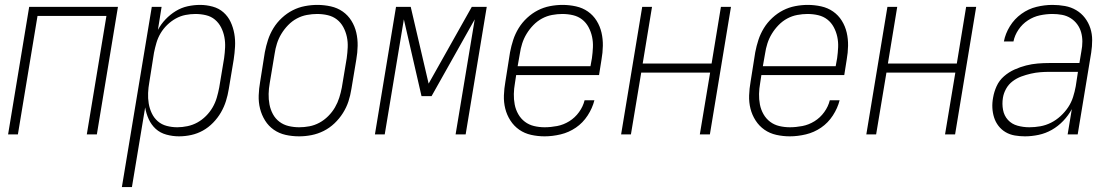

<svg xmlns="http://www.w3.org/2000/svg" viewBox="-20 -548 4540 783"><path d="M13 0 99 -520H461L375 0H334L414 -483H133L53 0Z M477 215 599 -520H639L624 -426Q636 -449 655 -469Q674 -489 697 -503Q720 -517 745.5 -522.5Q771 -528 796 -528Q822 -528 847.5 -521Q873 -514 891.5 -497.5Q910 -481 920.5 -458.5Q931 -436 935.5 -410.5Q940 -385 938.5 -358Q937 -331 933 -305L913 -185Q909 -160 901.5 -136Q894 -112 881 -89.5Q868 -67 849 -47.5Q830 -28 807.5 -15.5Q785 -3 760 2.5Q735 8 710 8Q684 8 658.5 1Q633 -6 615 -22.5Q597 -39 586.5 -62Q576 -85 572 -110L518 215ZM703 -29Q723 -29 744.5 -33.5Q766 -38 785 -48.5Q804 -59 820 -75Q836 -91 847 -110Q858 -129 864 -149.5Q870 -170 874 -191L894 -311Q897 -333 898 -354.5Q899 -376 895 -397Q891 -418 881.5 -436.5Q872 -455 856.5 -468Q841 -481 820 -486Q799 -491 777 -491Q757 -491 736.5 -487Q716 -483 697 -472.5Q678 -462 662 -446.5Q646 -431 635 -412.5Q624 -394 618 -373.5Q612 -353 608 -333L589 -213Q585 -191 584 -169Q583 -147 586.5 -126Q590 -105 599 -86Q608 -67 623.5 -53.5Q639 -40 660 -34.5Q681 -29 703 -29Z M1200 8Q1171 8 1144.5 2Q1118 -4 1096.5 -19Q1075 -34 1061 -56.5Q1047 -79 1040.5 -105Q1034 -131 1035 -159Q1036 -187 1041 -215L1060 -335Q1065 -361 1073 -385.5Q1081 -410 1095 -433Q1109 -456 1129.5 -475Q1150 -494 1173.5 -506Q1197 -518 1223 -523Q1249 -528 1274 -528Q1302 -528 1329 -522Q1356 -516 1377.5 -501Q1399 -486 1413 -463.5Q1427 -441 1433 -415Q1439 -389 1438.5 -361Q1438 -333 1433 -305L1413 -185Q1409 -159 1401 -134.5Q1393 -110 1378.5 -87Q1364 -64 1344 -45Q1324 -26 1300 -14Q1276 -2 1250.5 3Q1225 8 1200 8ZM1200 -29Q1221 -29 1242 -33Q1263 -37 1282.5 -47.5Q1302 -58 1318.5 -74.5Q1335 -91 1346 -110Q1357 -129 1363.5 -149.5Q1370 -170 1374 -191L1394 -311Q1397 -333 1398 -355Q1399 -377 1394.5 -398Q1390 -419 1380 -437.5Q1370 -456 1354 -468.5Q1338 -481 1317 -486Q1296 -491 1273 -491Q1253 -491 1231.5 -487Q1210 -483 1190.5 -472.5Q1171 -462 1155 -445.5Q1139 -429 1127.5 -410Q1116 -391 1109.5 -370.5Q1103 -350 1100 -329L1080 -209Q1076 -187 1075.5 -165Q1075 -143 1079 -122Q1083 -101 1093 -82.5Q1103 -64 1119.5 -51.5Q1136 -39 1157 -34Q1178 -29 1200 -29Z M1509 0 1595 -520H1655L1728 -207L1904 -520H1965L1879 0H1838L1916 -469L1740 -156H1699L1627 -469L1549 0Z M2201 8Q2173 8 2146 2Q2119 -4 2097.5 -19Q2076 -34 2061.5 -56.5Q2047 -79 2040.5 -105Q2034 -131 2035 -159Q2036 -187 2041 -215L2060 -335Q2065 -361 2073 -385.5Q2081 -410 2095 -433Q2109 -456 2129.5 -475Q2150 -494 2173.5 -506Q2197 -518 2223 -523Q2249 -528 2274 -528Q2302 -528 2329 -522Q2356 -516 2377.5 -501Q2399 -486 2413 -463.5Q2427 -441 2433 -415Q2439 -389 2438.5 -361Q2438 -333 2433 -305L2423 -242H2085L2080 -209Q2076 -187 2075.5 -165Q2075 -143 2079 -122Q2083 -101 2093.5 -82.5Q2104 -64 2120.5 -51.5Q2137 -39 2158 -34Q2179 -29 2201 -29Q2226 -29 2252 -34Q2278 -39 2301.5 -53.5Q2325 -68 2341.5 -91Q2358 -114 2364 -139H2404Q2396 -107 2376.5 -77Q2357 -47 2328.5 -27.5Q2300 -8 2266.5 0Q2233 8 2201 8ZM2091 -278H2388L2394 -311Q2397 -333 2398 -355Q2399 -377 2394.5 -398Q2390 -419 2380 -437.5Q2370 -456 2354 -468.5Q2338 -481 2317 -486Q2296 -491 2273 -491Q2253 -491 2231.5 -487Q2210 -483 2190.5 -472.5Q2171 -462 2155 -445.5Q2139 -429 2127.5 -410Q2116 -391 2109.5 -370.5Q2103 -350 2100 -329Z M2513 0 2599 -520H2639L2601 -289H2882L2920 -520H2961L2875 0H2834L2876 -252H2595L2553 0Z M3201 8Q3173 8 3146 2Q3119 -4 3097.5 -19Q3076 -34 3061.5 -56.5Q3047 -79 3040.5 -105Q3034 -131 3035 -159Q3036 -187 3041 -215L3060 -335Q3065 -361 3073 -385.5Q3081 -410 3095 -433Q3109 -456 3129.5 -475Q3150 -494 3173.5 -506Q3197 -518 3223 -523Q3249 -528 3274 -528Q3302 -528 3329 -522Q3356 -516 3377.5 -501Q3399 -486 3413 -463.5Q3427 -441 3433 -415Q3439 -389 3438.5 -361Q3438 -333 3433 -305L3423 -242H3085L3080 -209Q3076 -187 3075.5 -165Q3075 -143 3079 -122Q3083 -101 3093.5 -82.5Q3104 -64 3120.5 -51.5Q3137 -39 3158 -34Q3179 -29 3201 -29Q3226 -29 3252 -34Q3278 -39 3301.5 -53.5Q3325 -68 3341.5 -91Q3358 -114 3364 -139H3404Q3396 -107 3376.5 -77Q3357 -47 3328.5 -27.5Q3300 -8 3266.5 0Q3233 8 3201 8ZM3091 -278H3388L3394 -311Q3397 -333 3398 -355Q3399 -377 3394.5 -398Q3390 -419 3380 -437.5Q3370 -456 3354 -468.5Q3338 -481 3317 -486Q3296 -491 3273 -491Q3253 -491 3231.5 -487Q3210 -483 3190.5 -472.5Q3171 -462 3155 -445.5Q3139 -429 3127.5 -410Q3116 -391 3109.5 -370.5Q3103 -350 3100 -329Z M3513 0 3599 -520H3639L3601 -289H3882L3920 -520H3961L3875 0H3834L3876 -252H3595L3553 0Z M4160 8Q4139 8 4118.5 4.5Q4098 1 4081 -9Q4064 -19 4052 -34.5Q4040 -50 4034 -69Q4028 -88 4027 -108.5Q4026 -129 4030 -150Q4034 -174 4044.5 -197Q4055 -220 4074.5 -237Q4094 -254 4117.5 -264.5Q4141 -275 4164.5 -281Q4188 -287 4212 -289Q4236 -291 4260 -291H4382L4390 -339Q4394 -359 4394 -378.5Q4394 -398 4389 -416Q4384 -434 4373 -449Q4362 -464 4346 -474Q4330 -484 4311 -487.5Q4292 -491 4272 -491Q4247 -491 4221 -485.5Q4195 -480 4172 -465Q4149 -450 4133.5 -427Q4118 -404 4113 -379H4074Q4080 -411 4098.5 -441Q4117 -471 4145.5 -491.5Q4174 -512 4207 -520Q4240 -528 4272 -528Q4298 -528 4323 -523.5Q4348 -519 4369 -506.5Q4390 -494 4404.5 -475Q4419 -456 4426.5 -433Q4434 -410 4434 -384.5Q4434 -359 4430 -333L4375 0H4334L4351 -103Q4337 -77 4316 -55Q4295 -33 4269.5 -18.5Q4244 -4 4215.5 2Q4187 8 4160 8ZM4178 -29Q4200 -29 4222.5 -33Q4245 -37 4266 -47.5Q4287 -58 4305 -74.5Q4323 -91 4336 -110.5Q4349 -130 4356 -152Q4363 -174 4367 -196L4376 -255H4260Q4241 -255 4222 -253.5Q4203 -252 4183.5 -247.5Q4164 -243 4145 -236Q4126 -229 4109.5 -216.5Q4093 -204 4083 -186Q4073 -168 4070 -149Q4066 -124 4070.5 -100Q4075 -76 4090.5 -59Q4106 -42 4129.5 -35.5Q4153 -29 4178 -29Z"/></svg>

Font: Iosevka SS04 XLt Obl
Style: Regular
Weight: 200
Italic angle: -9°
Monospace: yes
Designer: Belleve Invis
Foundry: Belleve Invis
Version: Version 19.0.0; ttfautohint (v1.8.4)